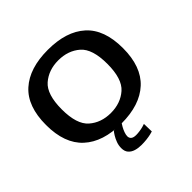

<svg xmlns="http://www.w3.org/2000/svg" viewBox="-196 -766 1108 1108"><g transform="rotate(-45 358.0 -211.5)"><path d="M350 4.5Q500.5 4.5 582.2 -70.8Q664 -146 664 -297.5Q664 -449.5 582.2 -523.2Q500.5 -597 350 -597Q199.5 -597 117.8 -523.2Q36 -449.5 36 -297.5Q36 -146 117.8 -70.8Q199.5 4.5 350 4.5ZM350 -81.5Q270.5 -81.5 217.2 -128.2Q164 -175 164 -296.5Q164 -419 217.2 -465.2Q270.5 -511.5 350 -511.5Q429.5 -511.5 482.8 -465.2Q536 -419 536 -296.5Q536 -175 482.8 -128.2Q429.5 -81.5 350 -81.5ZM344 174Q365.5 174 385.8 171.8Q406 169.5 421 166Q436 162.5 441.5 160.5L440 97.5Q434 100 421 103.5Q408 107 392.5 109.2Q377 111.5 363.5 111.5Q341.5 111.5 331.5 103Q321.5 94.5 321.5 80.5Q321.5 68.5 327 53Q332.5 37.5 340.5 23.2Q348.5 9 353.5 2H290Q283 10 273.2 25.8Q263.5 41.5 256 61.8Q248.5 82 248.5 104Q248.5 130.5 262 145.8Q275.5 161 297.2 167.5Q319 174 344 174Z"/></g></svg>

Font: Anybody SemiExpanded Medium
Style: Regular
Weight: 500
Width: 6
Version: Version 1.113;gftools[0.9.25]